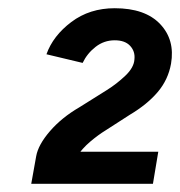

<svg xmlns="http://www.w3.org/2000/svg" viewBox="-20 -827 438 467"><path d="M146 -393 68 -447Q73 -475 101.5 -508Q130 -541 173 -566L240 -608Q264 -623 285 -643Q306 -663 307 -683Q309 -702 296.5 -715.5Q284 -729 259 -729Q233 -729 212.5 -713Q192 -697 181 -674L93 -695Q109 -740 153.5 -773.5Q198 -807 259 -807Q333 -807 369.5 -768.5Q406 -730 396 -672Q389 -633 363.5 -603Q338 -573 296 -548L237 -510Q219 -499 199.5 -482.5Q180 -466 165.5 -444.5Q151 -423 146 -393ZM56 -380 68 -447 135 -458H365L352 -380Z"/></svg>

Font: Figtree SemiBold
Style: Italic
Weight: 600
Italic angle: -9.5°
Foundry: Erik Kennedy
Version: Version 2.001;gftools[0.9.30]